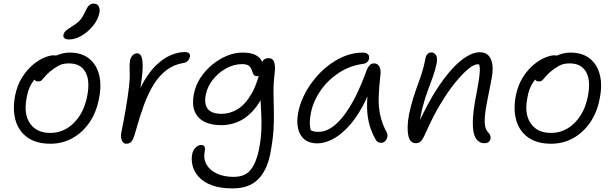

<svg xmlns="http://www.w3.org/2000/svg" viewBox="-20 -786 3411 1066"><path d="M260 12Q182 12 133 -22.5Q84 -57 66.5 -117.5Q49 -178 64 -256Q76 -314 102.5 -356Q129 -398 161.5 -425.5Q194 -453 225.5 -466Q257 -479 278 -479Q286 -479 291 -477Q296 -475 298.5 -470.5Q301 -466 299 -458Q295 -442 287 -429.5Q279 -417 256 -405Q216 -385 190.5 -363Q165 -341 150 -312.5Q135 -284 128 -243Q110 -154 146.5 -101Q183 -48 259 -48Q334 -48 390 -103.5Q446 -159 464 -252Q481 -337 454.5 -385.5Q428 -434 363 -434Q329 -434 306.5 -422Q284 -410 259 -390Q240 -374 230 -361.5Q220 -349 212.5 -341.5Q205 -334 192 -334Q179 -334 174 -341Q169 -348 172 -363Q176 -383 194.5 -406Q213 -429 241 -449Q269 -469 301.5 -481.5Q334 -494 367 -494Q433 -494 474.5 -461Q516 -428 530.5 -370Q545 -312 529 -236Q515 -162 476.5 -106Q438 -50 382.5 -19Q327 12 260 12ZM365 -567Q346 -567 338 -574Q330 -581 332 -592Q335 -606 346 -615.5Q357 -625 381 -640Q413 -660 426.5 -676.5Q440 -693 453 -721Q465 -748 475.5 -757Q486 -766 498 -766Q521 -766 528.5 -750Q536 -734 532 -715Q524 -676 496 -642Q468 -608 432.5 -587.5Q397 -567 365 -567Z M680 12Q670 12 663 4Q656 -4 653 -17.5Q650 -31 653 -47Q666 -111 677.5 -177Q689 -243 695.5 -299Q702 -355 700 -389Q699 -412 699.5 -425Q700 -438 702 -451Q706 -468 716.5 -479Q727 -490 742 -490Q757 -490 765 -472Q773 -454 772 -409.5Q771 -365 757.5 -285.5Q744 -206 715 -84L700 -126Q726 -233 763 -305Q800 -377 842 -419Q884 -461 926.5 -479Q969 -497 1005 -497Q1025 -497 1031 -488.5Q1037 -480 1034 -469Q1032 -459 1023 -448.5Q1014 -438 996 -436Q944 -427 904 -396.5Q864 -366 833.5 -317Q803 -268 779.5 -204Q756 -140 735 -64Q727 -34 720 -17.5Q713 -1 703.5 5.5Q694 12 680 12Z M1272 260Q1201 260 1154.5 242Q1108 224 1082.5 195Q1057 166 1049 133Q1041 100 1047 71Q1050 50 1065 34.5Q1080 19 1097 19Q1110 19 1115 27Q1120 35 1117 51Q1108 94 1126.5 127Q1145 160 1184.5 178Q1224 196 1277 196Q1340 196 1371 157.5Q1402 119 1417 48Q1429 -12 1431 -61.5Q1433 -111 1430.5 -155Q1428 -199 1426 -241Q1424 -283 1429 -328L1463 -313Q1444 -256 1417.5 -214.5Q1391 -173 1358.5 -145.5Q1326 -118 1288 -104.5Q1250 -91 1208 -91Q1151 -91 1113 -111Q1075 -131 1060 -170Q1045 -209 1057 -267Q1066 -312 1092 -352.5Q1118 -393 1156 -425Q1194 -457 1238 -475.5Q1282 -494 1326 -494Q1375 -494 1401 -479.5Q1427 -465 1435 -443Q1443 -421 1438 -397Q1436 -387 1426.5 -375Q1417 -363 1408 -363Q1393 -363 1387.5 -373Q1382 -383 1378 -396.5Q1374 -410 1362.5 -420Q1351 -430 1324 -430Q1278 -430 1235 -406Q1192 -382 1162 -344Q1132 -306 1123 -262Q1112 -210 1133 -182Q1154 -154 1211 -154Q1257 -154 1299.5 -180Q1342 -206 1376.5 -265.5Q1411 -325 1431 -424Q1434 -444 1443.5 -453.5Q1453 -463 1472 -463Q1495 -463 1502 -441Q1509 -419 1506 -390Q1498 -325 1498.5 -273Q1499 -221 1500.5 -171.5Q1502 -122 1498.5 -64.5Q1495 -7 1480 71Q1461 163 1411 211.5Q1361 260 1272 260Z M1741 10Q1698 10 1671 -11.5Q1644 -33 1635 -72Q1626 -111 1636 -163Q1645 -210 1668.5 -257.5Q1692 -305 1726.5 -347.5Q1761 -390 1804 -423Q1847 -456 1895 -475Q1943 -494 1994 -494Q2012 -494 2022 -485.5Q2032 -477 2029 -460Q2027 -449 2018.5 -441Q2010 -433 1993 -431Q1921 -421 1860.5 -381Q1800 -341 1760 -283.5Q1720 -226 1707 -163Q1700 -131 1700 -104.5Q1700 -78 1712 -36L1678 -93Q1695 -69 1708.5 -61.5Q1722 -54 1750 -54Q1818 -54 1887 -142Q1956 -230 2016 -397Q2023 -414 2032.5 -424Q2042 -434 2057 -434Q2077 -434 2086.5 -416Q2096 -398 2092 -368Q2084 -300 2082.5 -246.5Q2081 -193 2091 -146.5Q2101 -100 2127 -51Q2132 -42 2131.5 -32Q2131 -22 2126 -13Q2121 -4 2113.5 1.5Q2106 7 2097 7Q2084 7 2076.5 1.5Q2069 -4 2064 -14Q2049 -41 2038 -71.5Q2027 -102 2021.5 -142Q2016 -182 2019 -238Q2022 -294 2035 -372L2064 -371Q2032 -266 1992 -193.5Q1952 -121 1908 -76Q1864 -31 1821.5 -10.5Q1779 10 1741 10Z M2670 9Q2640 9 2622.5 -17Q2605 -43 2605 -103.5Q2605 -164 2625 -265Q2636 -321 2640.5 -354.5Q2645 -388 2644 -406.5Q2643 -425 2637 -436Q2631 -447 2621 -459Q2640 -461 2651.5 -454.5Q2663 -448 2667.5 -433.5Q2672 -419 2668 -396Q2661 -416 2653 -422.5Q2645 -429 2631 -429Q2611 -429 2578 -401.5Q2545 -374 2505.5 -325Q2466 -276 2426 -209.5Q2386 -143 2351 -65Q2332 -20 2320 -5.5Q2308 9 2289 9Q2255 9 2246.5 -36Q2238 -81 2251 -151Q2262 -202 2274 -240.5Q2286 -279 2298.5 -312.5Q2311 -346 2322.5 -382Q2334 -418 2343 -465Q2345 -478 2354 -486.5Q2363 -495 2376 -495Q2389 -495 2400 -480.5Q2411 -466 2403 -429Q2396 -395 2384 -361.5Q2372 -328 2357 -288.5Q2342 -249 2328.5 -198.5Q2315 -148 2305 -81L2291 -74Q2352 -212 2415 -306Q2478 -400 2537 -448Q2596 -496 2644 -496Q2675 -496 2692.5 -477.5Q2710 -459 2714 -424.5Q2718 -390 2708 -342Q2692 -262 2681 -203.5Q2670 -145 2671 -107Q2672 -69 2691 -50Q2699 -43 2702 -34Q2705 -25 2703 -14Q2701 -4 2692.5 2.5Q2684 9 2670 9Z M3040 12Q2962 12 2913 -22.5Q2864 -57 2846.5 -117.5Q2829 -178 2844 -256Q2856 -314 2882.5 -356Q2909 -398 2941.5 -425.5Q2974 -453 3005.5 -466Q3037 -479 3058 -479Q3066 -479 3071 -477Q3076 -475 3078.5 -470.5Q3081 -466 3079 -458Q3075 -442 3067 -429.5Q3059 -417 3036 -405Q2996 -385 2970.5 -363Q2945 -341 2930 -312.5Q2915 -284 2908 -243Q2890 -154 2926.5 -101Q2963 -48 3039 -48Q3114 -48 3170 -103.5Q3226 -159 3244 -252Q3261 -337 3234.5 -385.5Q3208 -434 3143 -434Q3109 -434 3086.5 -422Q3064 -410 3039 -390Q3020 -374 3010 -361.5Q3000 -349 2992.5 -341.5Q2985 -334 2972 -334Q2959 -334 2954 -341Q2949 -348 2952 -363Q2956 -383 2974.5 -406Q2993 -429 3021 -449Q3049 -469 3081.5 -481.5Q3114 -494 3147 -494Q3213 -494 3254.5 -461Q3296 -428 3310.5 -370Q3325 -312 3309 -236Q3295 -162 3256.5 -106Q3218 -50 3162.5 -19Q3107 12 3040 12Z"/></svg>

Font: Shantell Sans Light
Style: Italic
Weight: 300
Italic angle: -11°
Designer: Stephen Nixon, Anya Danilova, Shantell Martin
Foundry: Arrow Type
Version: Version 1.008;[ac192a2d6]